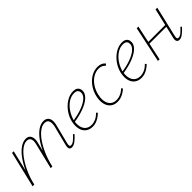

<svg xmlns="http://www.w3.org/2000/svg" viewBox="177 -1231 2055 2055"><g transform="rotate(-45 1204.0 -204.0)"><path d="M634 4Q620 4 610.5 -3Q601 -10 599.5 -23Q598 -36 602 -56L659 -282Q670 -329 659.5 -359Q649 -389 609 -389Q573 -389 534.5 -361Q496 -333 459 -281Q422 -229 391 -158Q360 -87 340 0H321Q344 -94 377 -170.5Q410 -247 449.5 -301Q489 -355 531.5 -383.5Q574 -412 615 -412Q646 -412 665 -396.5Q684 -381 689 -352Q694 -323 683 -280L627 -59Q623 -40 626 -29.5Q629 -19 643 -19Q666 -19 689.5 -38.5Q713 -58 741 -89L753 -77Q720 -40 690.5 -18Q661 4 634 4ZM41 0 138 -408H163L66 0ZM48 0Q68 -84 101 -159Q134 -234 174.5 -291Q215 -348 259.5 -380Q304 -412 348 -412Q393 -412 408.5 -377.5Q424 -343 410 -288L338 0H315L385 -287Q398 -335 386.5 -362Q375 -389 340 -389Q303 -389 262.5 -358Q222 -327 184 -272.5Q146 -218 115 -148Q84 -78 67 0Z M949 5Q901 5 869 -20Q837 -45 826.5 -90Q816 -135 829 -194Q843 -253 879.5 -303Q916 -353 965 -383Q1014 -413 1065 -413Q1101 -413 1118.5 -399Q1136 -385 1140.5 -365.5Q1145 -346 1141 -326Q1134 -292 1097 -260.5Q1060 -229 996.5 -205Q933 -181 843 -167V-186Q924 -199 983 -220.5Q1042 -242 1076 -269.5Q1110 -297 1116 -326Q1118 -337 1116.5 -352Q1115 -367 1102 -379Q1089 -391 1058 -391Q1013 -391 971 -363Q929 -335 898.5 -290Q868 -245 854 -195Q842 -143 850 -102.5Q858 -62 884.5 -39.5Q911 -17 953 -17Q983 -17 1014.5 -30.5Q1046 -44 1078 -77L1091 -62Q1068 -40 1044.5 -25Q1021 -10 997.5 -2.5Q974 5 949 5Z M1324 5Q1277 5 1245.5 -20.5Q1214 -46 1203 -90.5Q1192 -135 1204 -194Q1218 -258 1253 -307.5Q1288 -357 1335.5 -385Q1383 -413 1435 -413Q1464 -413 1486.5 -403.5Q1509 -394 1525 -373L1507 -357Q1495 -372 1476.5 -381.5Q1458 -391 1430 -391Q1387 -391 1346 -366.5Q1305 -342 1274.5 -297.5Q1244 -253 1231 -195Q1213 -115 1240.5 -66Q1268 -17 1329 -17Q1363 -17 1395 -31.5Q1427 -46 1452 -72L1465 -57Q1436 -29 1399.5 -12Q1363 5 1324 5Z M1688 5Q1640 5 1608 -20Q1576 -45 1565.5 -90Q1555 -135 1568 -194Q1582 -253 1618.5 -303Q1655 -353 1704 -383Q1753 -413 1804 -413Q1840 -413 1857.5 -399Q1875 -385 1879.5 -365.5Q1884 -346 1880 -326Q1873 -292 1836 -260.5Q1799 -229 1735.5 -205Q1672 -181 1582 -167V-186Q1663 -199 1722 -220.5Q1781 -242 1815 -269.5Q1849 -297 1855 -326Q1857 -337 1855.5 -352Q1854 -367 1841 -379Q1828 -391 1797 -391Q1752 -391 1710 -363Q1668 -335 1637.5 -290Q1607 -245 1593 -195Q1581 -143 1589 -102.5Q1597 -62 1623.5 -39.5Q1650 -17 1692 -17Q1722 -17 1753.5 -30.5Q1785 -44 1817 -77L1830 -62Q1807 -40 1783.5 -25Q1760 -10 1736.5 -2.5Q1713 5 1688 5Z M2260 4Q2247 4 2238 -3Q2229 -10 2226 -23.5Q2223 -37 2228 -58L2310 -408H2336L2254 -59Q2250 -40 2253.5 -29.5Q2257 -19 2270 -19Q2292 -19 2315.5 -38.5Q2339 -58 2367 -89L2379 -77Q2346 -40 2316.5 -18Q2287 4 2260 4ZM1938 0 2025 -408H2050L1963 0ZM1990 -195 1995 -217H2283L2278 -195Z"/></g></svg>

Font: Ysabeau Office Thin
Style: Italic
Weight: 250
Italic angle: -12°
Designer: Christian Thalmann (Catharsis Fonts)
Version: Version 2.001;gftools[0.9.30]; featfreeze: tnum,lnum,ss02